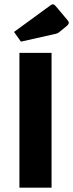

<svg xmlns="http://www.w3.org/2000/svg" viewBox="-20 -870 339 890"><path d="M219 -625V0H70V-625ZM45 -722 215 -846Q220 -850 225 -850Q229 -850 231.5 -848Q234 -846 238 -842L291 -779Q299 -770 299 -765Q299 -758 290 -750L257 -723Q247 -714 233 -712L77 -677Z"/></svg>

Font: Changa SemiBold
Style: Regular
Weight: 600
Designer: Eduardo Rodriguez Tunni
Foundry: Eduardo Rodriguez Tunni
Version: Version 2.002; ttfautohint (v1.5) -l 8 -r 50 -G 150 -x 14 -H